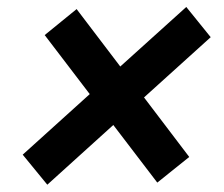

<svg xmlns="http://www.w3.org/2000/svg" viewBox="-20 -604 626 537"><path d="M112.3 -87.4 43.5 -171.4 231 -340.8 105 -505.9 194.3 -578.6 316.4 -418 501 -584.5 569.3 -500 382.8 -331.5 509.3 -165 419.9 -93.3 296.9 -254.4Z"/></svg>

Font: Cascadia Mono NF SemiBold
Style: Italic
Weight: 600
Italic angle: -10°
Monospace: yes
Designer: Aaron Bell
Foundry: Saja Typeworks
Version: Version 2404.023; ttfautohint (v1.8.4)